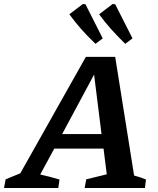

<svg xmlns="http://www.w3.org/2000/svg" viewBox="-72 -935 785 955"><path d="M595 -62Q626 -54 654 -42L649 0H349L357 -43L459 -68L443 -196H198L128 -67Q152 -62 176 -55.5Q200 -49 224 -42L218 0H-52L-44 -43L29 -73L355 -652H501ZM237 -268H433L396 -564ZM403 -717Q361 -757 330 -792.5Q299 -828 273 -864L340 -915L353 -914L439 -744ZM551 -717Q510 -757 478.5 -792.5Q447 -828 421 -864L488 -915L501 -914L587 -744Z"/></svg>

Font: Piazzolla SemiBold
Style: Italic
Weight: 600
Italic angle: -11.3°
Designer: Juan Pablo del Peral
Foundry: Huerta Tipografica
Version: Version 1.330